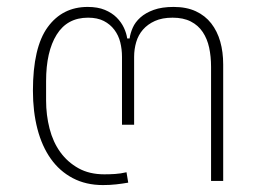

<svg xmlns="http://www.w3.org/2000/svg" viewBox="-20 -522 748 554"><path d="M277 12Q228 12 190 -8Q152 -28 126.5 -64Q101 -100 88 -150Q75 -200 75 -260Q75 -385 117.5 -443.5Q160 -502 233 -502Q262 -502 282.5 -493.5Q303 -485 316.5 -471.5Q330 -458 337.5 -442Q345 -426 347 -411H354Q356 -426 363 -442Q370 -458 385 -471.5Q400 -485 423.5 -493.5Q447 -502 481 -502Q518 -502 545 -489.5Q572 -477 589.5 -454.5Q607 -432 615.5 -402Q624 -372 624 -336V0H589V-329Q589 -359 583.5 -384.5Q578 -410 565 -429.5Q552 -449 530.5 -460Q509 -471 478 -471Q448 -471 427 -461.5Q406 -452 392.5 -436.5Q379 -421 373 -400.5Q367 -380 367 -358V-162H332V-358Q332 -380 327 -400Q322 -420 310 -436Q298 -452 279.5 -461.5Q261 -471 234 -471Q174 -471 143.5 -422Q113 -373 113 -288V-232Q113 -190 123 -151Q133 -112 154 -83Q175 -54 206.5 -36.5Q238 -19 281 -19Q296 -19 312 -20Q328 -21 345 -25L350 5Q333 8 315 10Q297 12 277 12Z"/></svg>

Font: IBM Plex Sans Thai ExtLt
Style: Regular
Weight: 200
Designer: Mike Abbink, Paul van der Laan, Pieter van Rosmalen, Ben Mitchell, Mark Frömberg
Foundry: Bold Monday
Version: Version 1.2